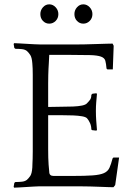

<svg xmlns="http://www.w3.org/2000/svg" viewBox="-20 -859 611 885"><path d="M331 -654Q344 -654 370.5 -654.5Q397 -655 424 -656Q451 -657 472.5 -657.5Q494 -658 499 -658L504 -648L500 -539H475L471 -543Q469 -566 465.5 -579Q462 -592 445.5 -598Q429 -604 396 -605Q363 -606 303 -606H207L205 -567Q204 -553 203.5 -541Q203 -529 202.5 -513Q202 -497 202 -474Q202 -451 202 -366Q232 -367 262 -367Q292 -367 316.5 -368Q341 -369 358 -372.5Q375 -376 381 -383Q389 -391 395 -399Q401 -407 401 -422L406 -427L423 -429L427 -427Q425 -404 423.5 -387Q422 -370 422 -348Q422 -324 423.5 -303.5Q425 -283 427 -259L423 -257L405 -259L401 -262Q401 -278 395 -291.5Q389 -305 381 -314Q375 -320 358 -323Q341 -326 317 -327Q293 -328 263 -328Q233 -328 202 -328V-231Q202 -195 202 -172.5Q202 -150 202.5 -132.5Q203 -115 204 -100.5Q205 -86 207 -67Q207 -48 227 -48H312Q372 -48 406.5 -50.5Q441 -53 459 -61Q477 -69 484.5 -85.5Q492 -102 499 -129L503 -133H529L511 -6L503 4Q498 4 480 3.5Q462 3 439.5 2Q417 1 394.5 0.5Q372 0 359 0H157Q150 0 134 1Q118 2 101 3Q84 4 68 5Q52 6 45 6L43 2L46 -16L51 -20Q67 -20 81 -21.5Q95 -23 104 -30Q112 -37 119.5 -48Q127 -59 129 -87Q129 -94 129.5 -103.5Q130 -113 130.5 -127Q131 -141 131 -161Q131 -181 131 -211V-414Q131 -449 131 -473Q131 -497 131 -514Q131 -531 130.5 -543Q130 -555 129 -567Q127 -594 119.5 -605.5Q112 -617 104 -624Q95 -631 81 -632.5Q67 -634 51 -634L46 -638L43 -656L45 -660Q52 -660 68 -659Q84 -658 102.5 -657Q121 -656 138.5 -655Q156 -654 167 -654ZM166 -794Q166 -812 178 -825.5Q190 -839 207 -839Q224 -839 236.5 -825.5Q249 -812 249 -794Q249 -775 236.5 -762.5Q224 -750 207 -750Q190 -750 178 -762.5Q166 -775 166 -794ZM323 -794Q323 -812 335 -825.5Q347 -839 364 -839Q381 -839 393.5 -825.5Q406 -812 406 -794Q406 -775 393.5 -762.5Q381 -750 364 -750Q347 -750 335 -762.5Q323 -775 323 -794Z"/></svg>

Font: Quattrocento
Style: Regular
Weight: 400
Designer: Pablo Impallari
Foundry: Pablo Impallari, Igino Marini, Branda Gallo
Version: Version 2.000